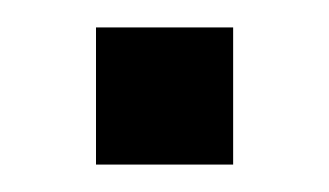

<svg xmlns="http://www.w3.org/2000/svg" viewBox="-20 -320 240 140"><path d="M50 -200H150V-300H50Z"/></svg>

Font: Millimetre
Style: Light
Weight: 200
Designer: Jérémy Landes
Version: Version 1.0